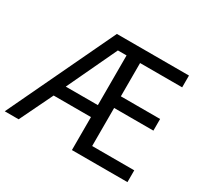

<svg xmlns="http://www.w3.org/2000/svg" viewBox="-148 -914 1175 1114"><g transform="rotate(30 440.0 -357.0)"><path d="M821 0H449V-221H199L92 0H-1L338 -714H821V-635H539V-412H802V-334H539V-79H821ZM234 -301H449V-634H391Z"/></g></svg>

Font: Noto Sans Gunjala Gondi
Style: Regular
Weight: 400
Designer: Ek Type
Foundry: Ek Type
Version: Version 1.004